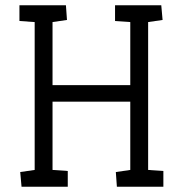

<svg xmlns="http://www.w3.org/2000/svg" viewBox="-20 -711 696 731"><path d="M62 0 57 -56 112 -64V-627L54 -631V-691H231L235 -635L180 -627V-387H476V-627L418 -631V-691H594L599 -635L544 -627V-64L602 -60V0H425L421 -56L476 -64V-324H180V-64L238 -60V0Z"/></svg>

Font: Kreon Light
Style: Regular
Weight: 300
Designer: Julia Petretta
Foundry: Julia Petretta and Eli Heuer
Version: Version 2.002